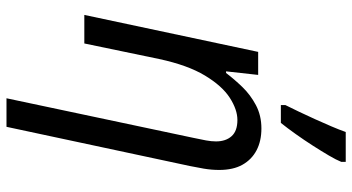

<svg xmlns="http://www.w3.org/2000/svg" viewBox="-267 -579 1086 592"><g transform="rotate(90 276.0 -283.0)"><path d="M405 -336Q410 -359 413 -375.5Q416 -392 416 -406Q416 -436 400 -454Q384 -472 350 -472Q318 -472 281.5 -448.5Q245 -425 213 -372Q181 -319 162 -231L114 0H26L140 -536H211L200 -437H205Q224 -462 248 -487Q272 -512 304 -529Q336 -546 376 -546Q415 -546 443.5 -531Q472 -516 488 -487.5Q504 -459 504 -416Q504 -392 500 -368.5Q496 -345 492 -326L371 240H283ZM304 -620Q313 -638 324.5 -662Q336 -686 347.5 -711.5Q359 -737 369.5 -761.5Q380 -786 387 -806H479V-792Q473 -777 459.5 -754Q446 -731 429 -704.5Q412 -678 393.5 -652Q375 -626 359 -606H304Z"/></g></svg>

Font: Noto Sans Display
Style: Italic
Weight: 400
Italic angle: -12°
Designer: Monotype Design Team
Foundry: Monotype Imaging Inc.
Version: Version 2.003